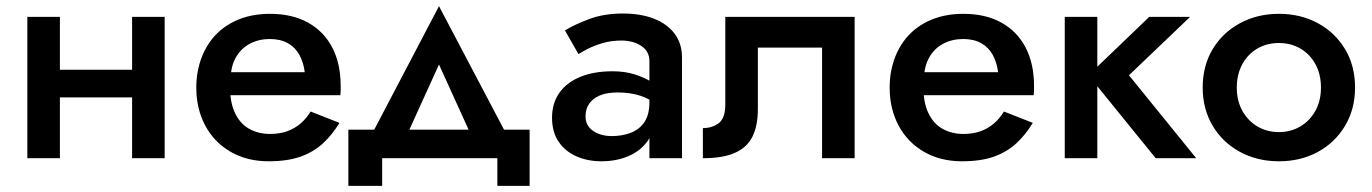

<svg xmlns="http://www.w3.org/2000/svg" viewBox="-20 -515 4465 625"><path d="M116 -198H468V-288H116ZM410 -460V0H516V-460ZM69 -460V0H175V-460Z M684 -205H1088Q1089 -214 1089 -221.5Q1089 -229 1089 -235Q1089 -308 1061.5 -360.5Q1034 -413 982.5 -441.5Q931 -470 859 -470Q794 -470 744 -446Q694 -422 663.5 -379Q633 -336 623 -279Q621 -267 620 -255Q619 -243 619 -230Q619 -161 648 -106.5Q677 -52 730.5 -21Q784 10 854 10Q917 10 959.5 -5.5Q1002 -21 1032 -49Q1062 -77 1085 -115L991 -152Q978 -130 959 -113.5Q940 -97 915.5 -88Q891 -79 859 -79Q821 -79 791.5 -95.5Q762 -112 745.5 -146Q729 -180 729 -230L731 -258Q731 -298 747.5 -327.5Q764 -357 793 -372.5Q822 -388 858 -388Q893 -388 917 -374.5Q941 -361 954.5 -336.5Q968 -312 972 -280H684Z M1409 -305 1534 -30 1647 -43 1409 -495 1172 -43 1284 -30ZM1599 0V90H1704V-93H1114V90H1224V0Z M1886 -136Q1886 -160 1898 -177.5Q1910 -195 1933 -204.5Q1956 -214 1990 -214Q2032 -214 2064 -203.5Q2096 -193 2127 -170V-227Q2119 -237 2098 -250Q2077 -263 2045.5 -273Q2014 -283 1974 -283Q1914 -283 1869.5 -265Q1825 -247 1801 -213Q1777 -179 1777 -132Q1777 -85 1798.5 -53.5Q1820 -22 1856.5 -6Q1893 10 1938 10Q1986 10 2025 -6.5Q2064 -23 2087 -54.5Q2110 -86 2110 -130L2094 -183Q2094 -142 2078 -118Q2062 -94 2034 -83Q2006 -72 1971 -72Q1948 -72 1928.5 -79.5Q1909 -87 1897.5 -101Q1886 -115 1886 -136ZM1863 -339Q1874 -346 1894.5 -356.5Q1915 -367 1942.5 -375Q1970 -383 2003 -383Q2041 -383 2067.5 -365.5Q2094 -348 2094 -316V0H2200V-328Q2200 -374 2175.5 -406Q2151 -438 2108 -454.5Q2065 -471 2008 -471Q1946 -471 1898 -453Q1850 -435 1819 -416Z M2762 -460H2341V-175Q2341 -130 2319.5 -114Q2298 -98 2268 -98V0Q2333 0 2372.5 -17.5Q2412 -35 2429.5 -70.5Q2447 -106 2447 -160V-360H2656V0H2762Z M2941 -205H3345Q3346 -214 3346 -221.5Q3346 -229 3346 -235Q3346 -308 3318.5 -360.5Q3291 -413 3239.5 -441.5Q3188 -470 3116 -470Q3051 -470 3001 -446Q2951 -422 2920.5 -379Q2890 -336 2880 -279Q2878 -267 2877 -255Q2876 -243 2876 -230Q2876 -161 2905 -106.5Q2934 -52 2987.5 -21Q3041 10 3111 10Q3174 10 3216.5 -5.5Q3259 -21 3289 -49Q3319 -77 3342 -115L3248 -152Q3235 -130 3216 -113.5Q3197 -97 3172.5 -88Q3148 -79 3116 -79Q3078 -79 3048.5 -95.5Q3019 -112 3002.5 -146Q2986 -180 2986 -230L2988 -258Q2988 -298 3004.5 -327.5Q3021 -357 3050 -372.5Q3079 -388 3115 -388Q3150 -388 3174 -374.5Q3198 -361 3211.5 -336.5Q3225 -312 3229 -280H2941Z M3446 -460V0H3552V-460ZM3721 -460 3523 -270 3742 0H3874L3655 -270L3854 -460Z M3895 -230Q3895 -160 3927.5 -105.5Q3960 -51 4016.5 -20.5Q4073 10 4143 10Q4214 10 4270 -20.5Q4326 -51 4358.5 -105.5Q4391 -160 4391 -230Q4391 -301 4358.5 -355Q4326 -409 4270 -439.5Q4214 -470 4143 -470Q4073 -470 4016.5 -439.5Q3960 -409 3927.5 -355Q3895 -301 3895 -230ZM4006 -230Q4006 -273 4024 -306Q4042 -339 4073 -357Q4104 -375 4143 -375Q4182 -375 4213 -357Q4244 -339 4262 -306Q4280 -273 4280 -230Q4280 -187 4262 -154.5Q4244 -122 4213 -103.5Q4182 -85 4143 -85Q4104 -85 4073 -103.5Q4042 -122 4024 -154.5Q4006 -187 4006 -230Z"/></svg>

Font: Jost Medium
Style: Regular
Weight: 500
Version: Version 3.710